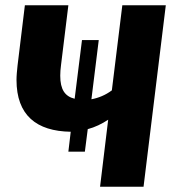

<svg xmlns="http://www.w3.org/2000/svg" viewBox="-20 -713 666 733"><path d="M304 -134 315 -220C342 -227 369 -240 393 -256L362 0H528L613 -693H447L407 -368C383 -350 356 -339 329 -334L357 -560H293L265 -336C228 -345 210 -371 210 -424C210 -436 211 -450 213 -465L241 -693H75L47 -463C45 -443 43 -425 43 -408C43 -273 119 -212 250 -210L241 -134Z"/></svg>

Font: Fira Sans OT
Style: Bold Italic
Weight: 700
Italic angle: -8°
Designer: Carrois Corporate & Edenspiekermann
Foundry: Carrois Corporate GbR & Edenspiekermann AG
Version: Version 2.001